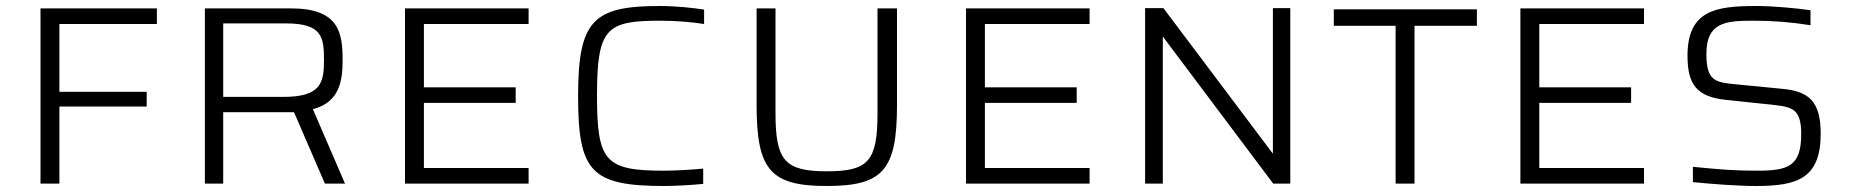

<svg xmlns="http://www.w3.org/2000/svg" viewBox="-20 -612 6164 640"><path d="M115 0H178V-257H469V-306H178V-532H503V-584H115Z M663 0H724V-238H960L1063 0H1130L1023 -248C1114 -272 1122 -346 1122 -412C1122 -503 1110 -584 950 -584H663ZM724 -289V-534H933C1053 -534 1060 -489 1060 -412C1060 -336 1050 -289 924 -289Z M1330 0H1742V-52H1393V-269H1699V-321H1393V-532H1742V-584H1330Z M2194 8C2230 8 2284 5 2324 1V-50C2294 -47 2234 -43 2193 -43C1996 -43 1970 -75 1970 -295C1970 -520 2003 -543 2182 -543C2237 -543 2289 -538 2327 -532V-580C2289 -586 2233 -592 2178 -592C1957 -592 1907 -543 1907 -292C1907 -40 1950 8 2194 8Z M2736 8C2924 8 2970 -46 2970 -262V-584H2905V-235C2905 -75 2875 -41 2736 -41C2596 -41 2565 -77 2565 -235V-584H2502V-262C2502 -46 2548 8 2736 8Z M3200 0H3612V-52H3263V-269H3569V-321H3263V-532H3612V-584H3200Z M3797 0H3856V-489H3857L4224 0H4281V-585H4223V-101H4222L3858 -585H3797Z M4632 0H4695V-526H4903V-581H4426V-526H4632Z M5048 0H5460V-52H5111V-269H5417V-321H5111V-532H5460V-584H5048Z M5834 8C5969 8 6049 -16 6049 -166C6049 -277 6007 -308 5920 -316L5756 -332C5692 -338 5668 -349 5668 -433C5668 -538 5733 -543 5824 -543C5893 -543 5950 -538 6015 -528V-578C5964 -585 5890 -592 5834 -592C5698 -592 5605 -577 5605 -426C5605 -329 5637 -289 5734 -279L5895 -262C5957 -255 5984 -246 5984 -165C5984 -58 5941 -43 5837 -43C5761 -43 5714 -47 5623 -56V-5C5681 1 5771 8 5834 8Z"/></svg>

Font: Saira UNSAM Light SC
Style: Regular
Weight: 300
Designer: Hector Gatti with collaboration of the Omnibus-Type team
Foundry: Omnibus-Type
Version: Version 1.072;PS 001.072;hotconv 1.0.88;makeotf.lib2.5.64775